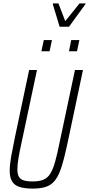

<svg xmlns="http://www.w3.org/2000/svg" viewBox="-20 -1099 522 1127"><path d="M172 8Q123 8 93.5 -2Q64 -12 50.5 -35Q37 -58 37 -97Q37 -132 45.5 -180Q54 -228 68 -295L151 -688H197L107 -264Q95 -210 88.5 -171Q82 -132 82 -106Q82 -78 90.5 -62.5Q99 -47 118.5 -40.5Q138 -34 171 -34Q210 -34 234.5 -44Q259 -54 275 -79.5Q291 -105 303.5 -149.5Q316 -194 330 -264L420 -688H467L384 -295Q369 -223 356 -171Q343 -119 328 -84Q313 -49 293 -29Q273 -9 243.5 -0.5Q214 8 172 8ZM385 -798 398 -864H446L432 -798ZM223 -798 237 -864H285L271 -798ZM330 -942 290 -1074 291 -1079H323L363 -975L447 -1079H482L481 -1074L385 -942Z"/></svg>

Font: Saira Condensed ExtraLight
Style: Italic
Weight: 250
Width: 3
Italic angle: -12°
Designer: Hector Gatti with collaboration of the Omnibus-Type team
Foundry: Omnibus-Type
Version: Version 1.101